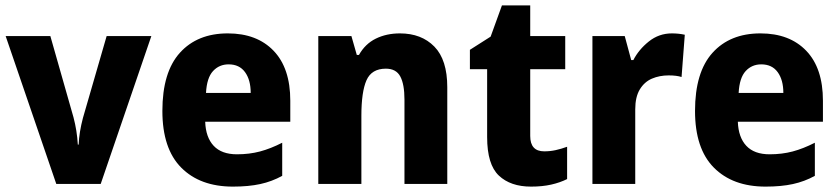

<svg xmlns="http://www.w3.org/2000/svg" viewBox="-20 -683 3114 713"><path d="M189 0 1 -549H167L253 -247Q266 -198 269 -146H272Q274 -192 288 -245L376 -549H542L354 0Z M826 -559Q934 -559 996 -494.5Q1058 -430 1058 -309V-231H742Q744 -173 773.5 -141.5Q803 -110 860 -110Q906 -110 945.5 -120.5Q985 -131 1028 -153V-30Q990 -9 946.5 0.5Q903 10 845 10Q723 10 653 -60.5Q583 -131 583 -271Q583 -415 648 -487Q713 -559 826 -559ZM829 -444Q794 -444 771 -419Q748 -394 745 -338H911Q911 -386 890 -415Q869 -444 829 -444Z M1465 -559Q1545 -559 1593 -510Q1641 -461 1641 -359V0H1482V-313Q1482 -370 1466.5 -399Q1451 -428 1413 -428Q1360 -428 1341 -385Q1322 -342 1322 -253V0H1162V-549H1285L1305 -479H1313Q1336 -520 1375.5 -539.5Q1415 -559 1465 -559Z M2001 -121Q2023 -121 2043.5 -125.5Q2064 -130 2086 -138V-18Q2060 -5 2027 2.5Q1994 10 1952 10Q1876 10 1832.5 -31Q1789 -72 1789 -174V-426H1725V-498L1802 -547L1844 -663H1949V-549H2079V-426H1949V-178Q1949 -121 2001 -121Z M2475 -559Q2500 -559 2523 -554L2511 -397Q2493 -403 2463 -403Q2429 -403 2401 -391Q2373 -379 2356 -351Q2339 -323 2339 -277V0H2180V-549H2300L2324 -460H2332Q2352 -499 2389.5 -529Q2427 -559 2475 -559Z M2804 -559Q2912 -559 2974 -494.5Q3036 -430 3036 -309V-231H2720Q2722 -173 2751.5 -141.5Q2781 -110 2838 -110Q2884 -110 2923.5 -120.5Q2963 -131 3006 -153V-30Q2968 -9 2924.5 0.5Q2881 10 2823 10Q2701 10 2631 -60.5Q2561 -131 2561 -271Q2561 -415 2626 -487Q2691 -559 2804 -559ZM2807 -444Q2772 -444 2749 -419Q2726 -394 2723 -338H2889Q2889 -386 2868 -415Q2847 -444 2807 -444Z"/></svg>

Font: Noto Sans Kannada SemiCondensed ExtraBold
Style: Regular
Weight: 800
Width: 4
Designer: Jelle Bosma - Monotype Design Team
Foundry: Monotype Imaging Inc.
Version: Version 2.005; ttfautohint (v1.8.4.7-5d5b)